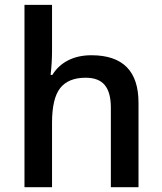

<svg xmlns="http://www.w3.org/2000/svg" viewBox="-20 -780 675 800"><path d="M557.1 0H441.9V-332Q441.9 -394.5 416.7 -425.3Q391.6 -456.1 336.9 -456.1Q264.6 -456.1 230.7 -412.8Q196.8 -369.6 196.8 -268.1V0H82V-759.8H196.8V-566.9Q196.8 -520.5 190.9 -467.8H198.2Q221.7 -506.8 263.4 -528.3Q305.2 -549.8 360.8 -549.8Q557.1 -549.8 557.1 -352.1Z"/></svg>

Font: f1_25643          
Style: Regular
Weight: 600
Foundry: Ascender Corporation
Version: Version 1.10